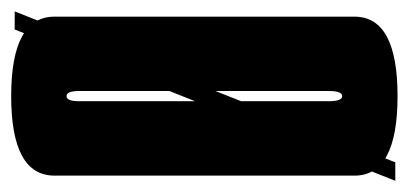

<svg xmlns="http://www.w3.org/2000/svg" viewBox="-213 -508 724 340"><g transform="rotate(-90 149.0 -338.0)"><path d="M-1.2 0 266.8 -674H298.8L31.5 0ZM148.8 4Q8 4 8 -72.2Q8 -148.5 8 -337.8Q8 -526.8 8 -603.5Q8 -680.2 148.8 -680.2Q289.5 -680.2 289.5 -603.4Q289.5 -526.5 289.5 -337.8Q289.5 -148.5 289.5 -72.2Q289.5 4 148.8 4ZM148.8 -94Q157.8 -94 157.8 -117.5Q157.8 -141 157.8 -337.8Q157.8 -538 157.8 -560.1Q157.8 -582.2 148.8 -582.2Q139.8 -582.2 139.8 -560.1Q139.8 -538 139.8 -337.8Q139.8 -141 139.8 -117.5Q139.8 -94 148.8 -94Z"/></g></svg>

Font: Anybody UltraCondensed Thin
Style: Regular
Weight: 100
Width: 1
Designer: Tyler Finck
Foundry: Etcetera Type Company
Version: Version 1.110